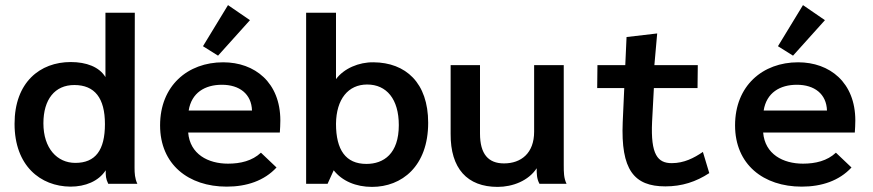

<svg xmlns="http://www.w3.org/2000/svg" viewBox="-20 -720 3418 752"><path d="M256 11C314 11 366 -10 394 -53C394 -31 394 -21 404 0H518C508 -21 507 -42 507 -63L508 -670H393V-418C369 -458 318 -477 257 -477C137 -477 37 -398 37 -235C37 -71 138 10 256 11ZM275 -82C204 -82 150 -139 150 -237C150 -331 195 -387 271 -387C351 -387 391 -336 391 -234C391 -132 354 -82 275 -82Z M834 -502 959 -641 873 -700 775 -539ZM868 11C946 11 1015 -12 1063 -64L1002 -122C968 -90 922 -79 873 -79C795 -79 724 -116 717 -201H1076C1077 -214 1078 -234 1078 -248C1078 -397 978 -476 854 -476C715 -476 607 -384 607 -229C607 -76 718 11 868 11ZM719 -287C730 -357 783 -388 849 -388C918 -388 965 -352 967 -287Z M1437 12C1554 12 1657 -69 1657 -239C1657 -396 1569 -475 1443 -476C1386 -477 1327 -452 1296 -410V-670H1179V0H1263L1287 -53C1320 -11 1374 12 1437 12ZM1415 -78C1334 -78 1296 -133 1296 -235C1297 -332 1344 -389 1418 -389C1494 -389 1542 -332 1542 -230C1542 -118 1483 -78 1415 -78Z M1929 12C1988 12 2050 -12 2082 -61C2082 -40 2082 -20 2093 0H2199C2188 -23 2188 -45 2188 -74V-465H2072V-204C2072 -120 2021 -80 1954 -80C1893 -80 1860 -116 1860 -197V-465H1745V-196C1744 -60 1810 12 1929 12Z M2586 10C2651 10 2706 -8 2758 -42L2733 -125C2698 -101 2659 -81 2611 -81C2556 -81 2528 -114 2534 -243L2541 -375H2712L2713 -465H2543L2554 -589L2434 -575L2429 -465H2320L2319 -375H2425L2419 -242C2411 -55 2463 10 2586 10Z M3086 -502 3211 -641 3125 -700 3027 -539ZM3120 11C3198 11 3267 -12 3315 -64L3254 -122C3220 -90 3174 -79 3125 -79C3047 -79 2976 -116 2969 -201H3328C3329 -214 3330 -234 3330 -248C3330 -397 3230 -476 3106 -476C2967 -476 2859 -384 2859 -229C2859 -76 2970 11 3120 11ZM2971 -287C2982 -357 3035 -388 3101 -388C3170 -388 3217 -352 3219 -287Z"/></svg>

Font: Inconsolata SemiExpanded
Style: Bold
Weight: 700
Width: 6
Monospace: yes
Designer: Raph Levien, Cyreal, Brenton Simpson
Foundry: Raph Levien, Cyreal, Google
Version: Version 3.100